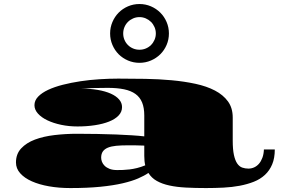

<svg xmlns="http://www.w3.org/2000/svg" viewBox="-20 -932 1433 974"><path d="M687.5 -613.3Q656.7 -613.3 629.4 -625Q602.1 -636.7 582 -656.7Q562 -676.8 550.3 -704.1Q538.6 -731.4 538.6 -762.2Q538.6 -793 550.3 -820.3Q562 -847.7 582 -867.9Q602.1 -888.2 629.4 -899.9Q656.7 -911.6 687.5 -911.6Q718.3 -911.6 745.6 -899.9Q772.9 -888.2 793.2 -867.9Q813.5 -847.7 825.2 -820.3Q836.9 -793 836.9 -762.2Q836.9 -731.4 825.2 -704.1Q813.5 -676.8 793.2 -656.7Q772.9 -636.7 745.6 -625Q718.3 -613.3 687.5 -613.3ZM687.5 -679.7Q704.6 -679.7 719.7 -686Q734.9 -692.4 746.1 -703.6Q757.3 -714.8 763.9 -730Q770.5 -745.1 770.5 -762.2Q770.5 -779.3 763.9 -794.4Q757.3 -809.6 746.1 -820.8Q734.9 -832 719.7 -838.6Q704.6 -845.2 687.5 -845.2Q670.4 -845.2 655.3 -838.6Q640.1 -832 628.9 -820.8Q617.7 -809.6 611.3 -794.4Q605 -779.3 605 -762.2Q605 -745.1 611.3 -730Q617.7 -714.8 628.9 -703.6Q640.1 -692.4 655.3 -686Q670.4 -679.7 687.5 -679.7ZM61 -107.9Q61 -150.9 87.4 -179.2Q113.8 -207.5 157.2 -223.9Q200.7 -240.2 256.6 -246.8Q312.5 -253.4 371.6 -253.4Q423.8 -253.4 474.1 -252.4Q524.4 -251.5 569.1 -249.8Q613.8 -248 650.4 -245.6Q687 -243.2 711.9 -240.2V-346.2Q711.9 -385.3 700.9 -412.1Q689.9 -439 667.2 -455.3Q644.5 -471.7 609.4 -479Q574.2 -486.3 526.4 -486.3Q491.7 -486.3 456.8 -485.4Q421.9 -484.4 392.6 -482.4Q438.5 -482.4 476.6 -475.8Q514.6 -469.2 542 -457Q569.3 -444.8 584.2 -427.5Q599.1 -410.2 599.1 -388.7Q599.1 -364.3 581.5 -345.9Q564 -327.6 533.4 -315.4Q502.9 -303.2 461.7 -296.9Q420.4 -290.5 373 -290.5Q329.6 -290.5 290.3 -298.8Q251 -307.1 220.7 -321.5Q190.4 -335.9 172.6 -355.7Q154.8 -375.5 154.8 -398.4Q154.8 -422.4 173.6 -441.9Q192.4 -461.4 224.4 -476.3Q256.3 -491.2 298.6 -502Q340.8 -512.7 387.9 -519.8Q435.1 -526.9 484.4 -530Q533.7 -533.2 579.6 -533.2Q647.5 -533.2 716.8 -532Q786.1 -530.8 850.6 -524.9Q915 -519 971.7 -506.8Q1028.3 -494.6 1070.3 -472.7Q1112.3 -450.7 1136.5 -417.5Q1160.6 -384.3 1160.6 -335.9V-219.2Q1160.6 -173.8 1166.7 -145.8Q1172.9 -117.7 1183.6 -102.3Q1194.3 -86.9 1209 -81.8Q1223.6 -76.7 1240.2 -76.7Q1255.4 -76.7 1269 -82.8Q1282.7 -88.9 1293.5 -101.1Q1304.2 -113.3 1311 -131.6Q1317.9 -149.9 1318.8 -173.8H1374Q1374 -129.9 1360.8 -98.4Q1347.7 -66.9 1324 -44.9Q1300.3 -22.9 1267.6 -10Q1234.9 2.9 1196 10.3Q1157.2 17.6 1113.8 19.8Q1070.3 22 1024.9 22Q969.7 22 923.1 19.5Q876.5 17.1 839.4 9Q802.2 1 775.4 -14.2Q748.5 -29.3 732.9 -54.7Q712.4 -40.5 680.9 -26.9Q649.4 -13.2 602.3 -2.2Q555.2 8.8 489.7 15.4Q424.3 22 336.4 22Q278.8 22 228.8 13.2Q178.7 4.4 141.4 -12.2Q104 -28.8 82.5 -53Q61 -77.1 61 -107.9ZM493.2 -131.8Q493.2 -122.1 497.3 -111.1Q501.5 -100.1 511 -90.8Q520.5 -81.5 535.9 -75.4Q551.3 -69.3 574.2 -69.3Q587.4 -69.3 603.3 -69.8Q619.1 -70.3 637.2 -72.5Q655.3 -74.7 675.3 -79.6Q695.3 -84.5 716.8 -93.3Q711.9 -113.3 711.9 -141.1V-193.4Q690.9 -194.3 669.4 -194.6Q647.9 -194.8 627.9 -194.8Q594.7 -194.8 569.3 -192.4Q543.9 -189.9 527.1 -182.9Q510.3 -175.8 501.7 -163.6Q493.2 -151.4 493.2 -131.8Z"/></svg>

Font: Asset
Style: Regular
Weight: 400
Designer: Riccardo De Franceschi
Foundry: Sorkin Type Co.
Version: Version 1.001